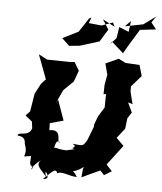

<svg xmlns="http://www.w3.org/2000/svg" viewBox="-56 -831 777 922"><g transform="rotate(5 332.0 -370.0)"><path d="M285 -104C236 -106 240 -115 226 -110C228 -113 231 -157 251 -139C232 -130 264 -207 196 -193L195 -227L260 -245L225 -343L215 -324L245 -390L293 -437L312 -490L288 -530L268 -528L156 -530L114 -552C128 -513 144 -474 158 -435L136 -411L110 -361L96 -275L76 -254L109 -227L113 -195C100 -150 44 -177 47 -154C81 -153 84 -132 84 -118C110 -52 55 -53 119 -62C120 -31 109 -23 134 -8C115 18 126 -15 168 -46C141 -18 177 -1 201 34C177 -29 236 46 186 42C222 10 243 -20 252 10C272 -5 311 20 347 19C317 -32 312 16 376 -32C369 -13 379 -22 373 -24L369 19C398 5 427 -9 457 -22L476 -1L512 -23L484 -53L557 -149L521 -185L558 -232L564 -283L583 -312L561 -359L583 -353L568 -412V-437L615 -491L600 -543L532 -547L498 -564L436 -536L450 -483L441 -433L440 -388L452 -390L451 -325L423 -280L408 -240L407 -227L381 -160C361 -130 367 -133 313 -138C346 -118 291 -120 325 -113ZM541 -750 534 -697 487 -716 479 -662 448 -628 459 -643 516 -592 537 -629 587 -711 664 -720 639 -752 660 -782 601 -739 514 -722ZM350 -750 339 -744 295 -677 219 -639 255 -605 306 -610 399 -639 436 -699 406 -746 465 -715 455 -735 402 -716 340 -722Z"/></g></svg>

Font: Asimov Aggro
Style: It
Weight: 500
Designer: Google
Version: Version 2.000980; 2014